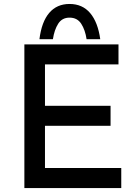

<svg xmlns="http://www.w3.org/2000/svg" viewBox="-20 -949 695 969"><path d="M103 -725H578V-624H207V-415H538V-314H207V-101H592V0H103ZM331 -929Q396 -929 435 -883Q474 -837 486 -751H417Q410 -798 390 -829Q370 -860 331 -860Q293 -860 273.5 -829Q254 -798 247 -751H179Q190 -839 228.5 -884Q267 -929 331 -929Z"/></svg>

Font: Reem Kufi Fun
Style: Regular
Weight: 400
Designer: Khaled Hosny
Version: Version 1.005